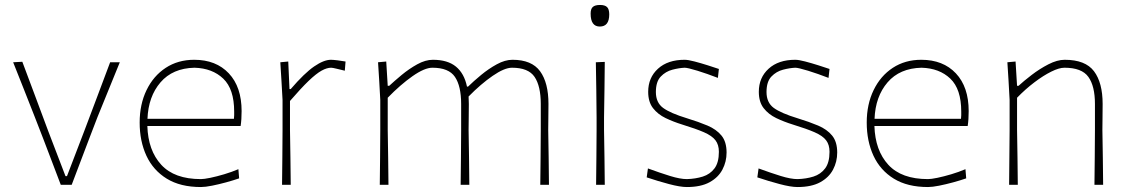

<svg xmlns="http://www.w3.org/2000/svg" viewBox="-20 -745 4554 774"><path d="M225 0Q207.5 -46 189.2 -94.2Q171 -142.5 154 -186.5L120 -274Q98.5 -329 76.5 -384.5Q54.5 -440 33 -494L70 -496Q97 -423.5 122.8 -355Q148.5 -286.5 175 -215L244 -35H250L319 -215Q346 -286.5 372 -355.5Q398 -424.5 424 -494H463Q440 -438 417.8 -383Q395.5 -328 373 -273L339 -184.5Q322 -139 304.2 -92.8Q286.5 -46.5 269 0Z M790 9Q707 9 652.2 -24.8Q597.5 -58.5 570.2 -117.2Q543 -176 543 -251Q543 -324.5 570.8 -381.8Q598.5 -439 648 -471.5Q697.5 -504 763 -504Q851 -504 902.5 -449.2Q954 -394.5 954 -297Q954 -262.5 950 -237H574Q577 -138.5 630 -80.8Q683 -23 790 -23Q802.5 -23 828 -28.2Q853.5 -33.5 883.8 -42.5Q914 -51.5 941 -63L944 -26Q921 -18 891.8 -10Q862.5 -2 835 3.5Q807.5 9 790 9ZM764 -472Q676 -470 627 -413Q578 -356 574.5 -266H923Q924 -273.5 924 -280.8Q924 -288 924 -295Q924 -386 880 -428Q836 -470 764 -472Z M1117 0Q1118 -56.5 1118.2 -108.5Q1118.5 -160.5 1119 -221V-342Q1117 -378.5 1114.8 -416.8Q1112.5 -455 1110 -494L1142 -497L1147 -386H1152Q1207.5 -450.5 1246.5 -477.2Q1285.5 -504 1314 -504Q1322.5 -504 1341 -501.8Q1359.5 -499.5 1373 -497L1370 -460Q1351.5 -464.5 1336 -468.2Q1320.5 -472 1315 -472Q1297.5 -472 1276 -460Q1254.5 -448 1224 -418.8Q1193.5 -389.5 1149 -338V-221Q1150 -160.5 1150.8 -108.5Q1151.5 -56.5 1152 0Z M1511 0Q1512 -56.5 1512.2 -108.5Q1512.5 -160.5 1513 -221V-342Q1511 -379.5 1508.8 -417.8Q1506.5 -456 1504 -494L1537 -497L1543 -399H1549Q1569.5 -418 1599.2 -442.8Q1629 -467.5 1662 -485.8Q1695 -504 1725 -504Q1784.5 -504 1818 -476.5Q1851.5 -449 1862.5 -396H1867Q1889 -417.5 1919.5 -442.8Q1950 -468 1983 -486Q2016 -504 2046 -504Q2123.5 -504 2157.2 -457.8Q2191 -411.5 2191 -326Q2191 -294 2190.5 -267.2Q2190 -240.5 2190 -221Q2191 -160.5 2191.8 -108.5Q2192.5 -56.5 2193 0H2158Q2159 -56.5 2159.2 -108.5Q2159.5 -160.5 2160 -221V-326Q2160 -398 2135 -435Q2110 -472 2044 -472Q2013.5 -472 1966 -439.2Q1918.5 -406.5 1869 -356Q1870 -342.5 1870 -326Q1870 -294 1869.5 -267.2Q1869 -240.5 1869 -221Q1870 -160.5 1870.8 -108.5Q1871.5 -56.5 1872 0H1837Q1838 -56.5 1838.2 -108.5Q1838.5 -160.5 1839 -221V-326Q1839 -398 1814 -435Q1789 -472 1723 -472Q1691.5 -472 1642.8 -437.8Q1594 -403.5 1543 -351V-221Q1544 -160.5 1544.8 -108.5Q1545.5 -56.5 1546 0Z M2383 0Q2384 -56.5 2384.2 -108.5Q2384.5 -160.5 2385 -221V-271Q2384.5 -332 2383.8 -385Q2383 -438 2382 -494L2418 -495.5Q2417.5 -439 2416.8 -385.5Q2416 -332 2415 -271V-221Q2416 -160.5 2416.8 -108.5Q2417.5 -56.5 2418 0ZM2398 -638Q2361 -638 2361 -690Q2361 -709.5 2370 -717.2Q2379 -725 2399 -725Q2418.5 -725 2427.2 -716.5Q2436 -708 2436 -687Q2436 -638 2398 -638Z M2749 9Q2722 9 2676.8 -3Q2631.5 -15 2587 -30L2592 -66Q2641 -48 2681.5 -35.5Q2722 -23 2749 -23Q2784 -24 2813.2 -33.2Q2842.5 -42.5 2860.2 -66Q2878 -89.5 2878 -133Q2878 -161.5 2864.2 -179.5Q2850.5 -197.5 2818 -211.8Q2785.5 -226 2730 -243Q2694.5 -254 2663.2 -269Q2632 -284 2612.5 -309Q2593 -334 2593 -375Q2593 -432 2632.5 -468Q2672 -504 2740 -504Q2754 -504 2779.8 -497.2Q2805.5 -490.5 2832.8 -481.8Q2860 -473 2878 -467L2874 -431Q2831.5 -447.5 2791.8 -459.8Q2752 -472 2740 -472Q2717.5 -471 2690.5 -464Q2663.5 -457 2643.8 -436.5Q2624 -416 2624 -374Q2624 -331.5 2653.2 -310Q2682.5 -288.5 2750 -268Q2796 -254 2832 -238.8Q2868 -223.5 2888.5 -198.5Q2909 -173.5 2909 -130Q2909 -93 2892.2 -61.2Q2875.5 -29.5 2840.2 -10.2Q2805 9 2749 9Z M3195 9Q3168 9 3122.8 -3Q3077.5 -15 3033 -30L3038 -66Q3087 -48 3127.5 -35.5Q3168 -23 3195 -23Q3230 -24 3259.2 -33.2Q3288.5 -42.5 3306.2 -66Q3324 -89.5 3324 -133Q3324 -161.5 3310.2 -179.5Q3296.5 -197.5 3264 -211.8Q3231.5 -226 3176 -243Q3140.5 -254 3109.2 -269Q3078 -284 3058.5 -309Q3039 -334 3039 -375Q3039 -432 3078.5 -468Q3118 -504 3186 -504Q3200 -504 3225.8 -497.2Q3251.5 -490.5 3278.8 -481.8Q3306 -473 3324 -467L3320 -431Q3277.5 -447.5 3237.8 -459.8Q3198 -472 3186 -472Q3163.5 -471 3136.5 -464Q3109.5 -457 3089.8 -436.5Q3070 -416 3070 -374Q3070 -331.5 3099.2 -310Q3128.5 -288.5 3196 -268Q3242 -254 3278 -238.8Q3314 -223.5 3334.5 -198.5Q3355 -173.5 3355 -130Q3355 -93 3338.2 -61.2Q3321.5 -29.5 3286.2 -10.2Q3251 9 3195 9Z M3721 9Q3638 9 3583.2 -24.8Q3528.5 -58.5 3501.2 -117.2Q3474 -176 3474 -251Q3474 -324.5 3501.8 -381.8Q3529.5 -439 3579 -471.5Q3628.5 -504 3694 -504Q3782 -504 3833.5 -449.2Q3885 -394.5 3885 -297Q3885 -262.5 3881 -237H3505Q3508 -138.5 3561 -80.8Q3614 -23 3721 -23Q3733.5 -23 3759 -28.2Q3784.5 -33.5 3814.8 -42.5Q3845 -51.5 3872 -63L3875 -26Q3852 -18 3822.8 -10Q3793.5 -2 3766 3.5Q3738.5 9 3721 9ZM3695 -472Q3607 -470 3558 -413Q3509 -356 3505.5 -266H3854Q3855 -273.5 3855 -280.8Q3855 -288 3855 -295Q3855 -386 3811 -428Q3767 -470 3695 -472Z M4048 0Q4048.5 -56.5 4049 -108.5Q4049.5 -160.5 4050 -221V-342Q4048 -379.5 4045.8 -417.8Q4043.5 -456 4041 -494L4074 -497L4080 -399H4086Q4106.5 -418 4138.8 -442.8Q4171 -467.5 4206.5 -485.8Q4242 -504 4272 -504Q4355.5 -504 4390.2 -457.8Q4425 -411.5 4425 -326Q4425 -294 4424.5 -267.2Q4424 -240.5 4424 -221Q4425 -160.5 4425.8 -108.5Q4426.5 -56.5 4427 0H4392Q4393 -56.5 4393.2 -108.5Q4393.5 -160.5 4394 -221V-326Q4394 -398 4367.5 -435Q4341 -472 4271 -472Q4249.5 -472 4217.8 -456.2Q4186 -440.5 4150 -413.2Q4114 -386 4080 -351V-221Q4081 -160.5 4081.8 -108.5Q4082.5 -56.5 4083 0Z"/></svg>

Font: Commissioner Loud Thin
Style: Regular
Weight: 100
Designer: Kostas Bartsokas
Foundry: Kostas Bartsokas
Version: Version 1.000; ttfautohint (v1.8.3)